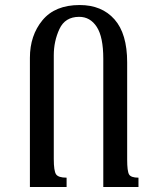

<svg xmlns="http://www.w3.org/2000/svg" viewBox="-20 -744 620 764"><path d="M245 -37V0H99V-514Q99 -603 149 -663.5Q199 -724 297 -724Q385 -724 435.5 -667Q486 -610 486 -496V-109Q486 -63 493.5 -50Q501 -37 531 -37V0H391V-510Q391 -597 365 -637Q339 -677 295 -677Q239 -677 216.5 -628.5Q194 -580 194 -524V-111Q194 -64 203 -50.5Q212 -37 245 -37Z"/></svg>

Font: Noto Serif Armenian Condensed Regular
Style: Regular
Weight: 400
Width: 3
Designer: Monotype Design Team
Foundry: Monotype Imaging Inc.
Version: Version 1.900